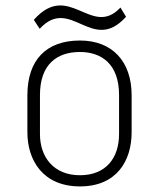

<svg xmlns="http://www.w3.org/2000/svg" viewBox="-20 -657 526 687"><path d="M78 -184C78 -82 135 10 266 10C398 10 451 -82 451 -184V-316C451 -437 382 -512 266 -512C145 -512 78 -442 78 -316ZM123 -317C123 -427 184 -471 266 -471C344 -471 406 -427 406 -317V-177C406 -94 361 -30 266 -30C171 -30 123 -96 123 -177ZM122 -554C233 -674 309 -462 431 -597L411 -630C307 -519 227 -728 101 -586Z"/></svg>

Font: Advent Pro
Style: Light
Weight: 300
Designer: Andreas Kalpakidis
Foundry: Andreas Kalpakidis
Version: Version 2.002 2007